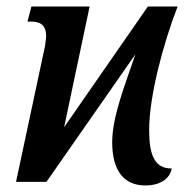

<svg xmlns="http://www.w3.org/2000/svg" viewBox="-20 -556 568 587"><path d="M424 11C468 11 499 -8 505 -41C452 -40 436 -84 436 -158C436 -262 479 -423 523 -536H432L176 -167L254 -536H76L64 -490H75C97 -490 122 -484 121 -444C121 -438 119 -430 118 -417L29 0H122L394 -390C362 -296 323 -199 323 -121C323 -33 360 11 424 11Z"/></svg>

Font: Noto Serif Condensed Semi
Style: Italic
Weight: 600
Width: 3
Italic angle: -12°
Designer: Monotype Design Team
Foundry: Monotype Imaging Inc.
Version: Version 1.901